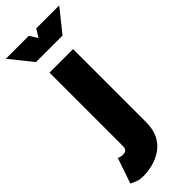

<svg xmlns="http://www.w3.org/2000/svg" viewBox="-306 -754 1014 1014"><g transform="rotate(-45 201.0 -247.0)"><path d="M51.3 65.4Q56.2 68.8 65.4 71Q74.7 73.2 81.5 73.2Q100.6 73.2 107.7 64.7Q114.7 56.2 114.7 38.1V-507.8H290.5V38.1Q290.5 92.8 271 129.9Q251.5 167 219.7 188.7Q188 210.4 151.6 220Q115.2 229.5 81.5 229.5Q49.3 229.5 30.8 221.2Q12.2 212.9 2.4 208ZM174.8 -722.7 202.6 -678.2 230.5 -722.7H401.9L301.8 -597.7H103.5L3.4 -722.7Z"/></g></svg>

Font: Giphurs Black
Style: Regular
Weight: 900
Version: Version 0.920; ttfautohint (v1.8.4.7-5d5b)